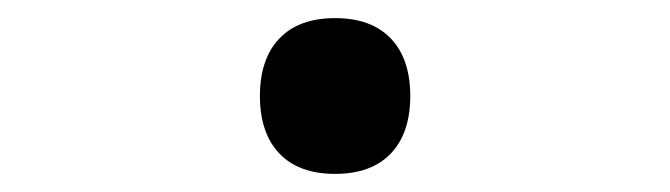

<svg xmlns="http://www.w3.org/2000/svg" viewBox="-20 -506 740 212"><path d="M350 -314Q310 -314 288.5 -336.5Q267 -359 267 -400Q267 -441 288.5 -463.5Q310 -486 350 -486Q390 -486 411.5 -463.5Q433 -441 433 -400Q433 -359 411.5 -336.5Q390 -314 350 -314Z"/></svg>

Font: Martian Mono Light
Style: Regular
Weight: 300
Monospace: yes
Designer: Roman Shamin
Foundry: Evil Martians
Version: Version 1.000; ttfautohint (v1.8.4.7-5d5b)